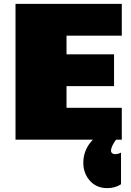

<svg xmlns="http://www.w3.org/2000/svg" viewBox="-20 -720 678 990"><path d="M579 0 578 1Q557 29 553 50.5Q549 72 572 75Q588 75 604 67V230Q574 250 533 250Q475 250 440.5 208.5Q406 167 410 107Q414 47 459 0H60V-700H608V-536H323V-440H568V-276H323V-164H608V0Z"/></svg>

Font: Fivo Sans Modern ExtBlk
Style: Regular
Weight: 950
Designer: Alexander Slobzheninov
Foundry: Alexander Slobzheninov
Version: 1.0